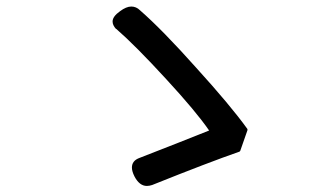

<svg xmlns="http://www.w3.org/2000/svg" viewBox="-20 -624 1040 602"><path d="M440.4 -41Q417 -41 401.4 -71.3Q393.6 -86.9 393.6 -98.6Q393.6 -119.1 415 -127.9Q550.8 -180.7 635.7 -214.8Q594.7 -274.4 501 -376Q404.3 -481.4 344.7 -533.2Q344.7 -533.2 343.8 -533.2Q333 -544.9 333 -556.6Q333 -572.3 356.4 -588.9Q376 -603.5 391.6 -603.5Q407.2 -603.5 418.9 -591.8Q489.3 -530.3 594.7 -412.1Q702.1 -293.9 754.9 -220.7Q755.9 -219.7 755.9 -218.3Q755.9 -216.8 755.9 -215.8L733.4 -151.4Q732.4 -149.4 730.5 -148.4Q634.8 -115.2 457 -43.9Q448.2 -41 440.4 -41Z"/></svg>

Font: TaiwanPearl
Style: Regular
Weight: 400
Version: Version 2.102